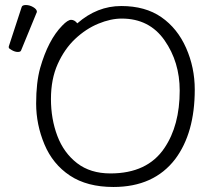

<svg xmlns="http://www.w3.org/2000/svg" viewBox="-20 -732 851 765"><path d="M288 -639Q367 -708 463 -708Q559 -708 623 -663.5Q687 -619 721.5 -541Q756 -463 756 -375Q756 -202 678 -98Q593 13 432 13Q327 13 258.5 -32.5Q190 -78 157 -157Q124 -236 124 -319.5Q124 -403 140 -461Q172 -573 228 -630Q250 -653 263.5 -653Q277 -653 288 -639ZM420 -41Q567 -41 635 -142Q696 -232 696 -371Q696 -485 635.5 -571.5Q575 -658 465 -658Q421 -658 371.5 -637.5Q322 -617 279.5 -577Q237 -537 210 -477Q183 -417 183 -337.5Q183 -258 208.5 -190.5Q234 -123 287 -82Q340 -41 420 -41ZM66 -703Q68 -712 83 -712Q98 -712 112.5 -703.5Q127 -695 127 -685Q127 -683 126 -682L64 -531Q62 -525 51 -525Q40 -525 27.5 -532Q15 -539 15 -542V-547Z"/></svg>

Font: LXGW WenKai Lite Light
Style: Regular
Weight: 300
Designer: LXGW / Fontworks Inc.
Foundry: LXGW / Fontworks Inc.
Version: Version 1.511; March 25, 2025